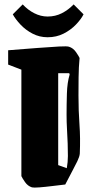

<svg xmlns="http://www.w3.org/2000/svg" viewBox="-20 -838 434 871"><path d="M293 -626Q312 -620 324.5 -602Q337 -584 341 -575Q337 -533 336.5 -486.5Q336 -440 336 -405Q336 -335 340.5 -273.5Q345 -212 342 -141Q341 -128 331 -107Q321 -86 310 -66L276 -1Q249 2 217 6Q185 10 159 12Q133 14 125 12Q106 6 93.5 -12Q81 -30 77 -39V-522L17 -545V-610Q92 -616 151 -620.5Q210 -625 247.5 -627Q285 -629 293 -626ZM244 -89 283 -75Q288 -103 288 -130.5Q288 -158 287 -187Q286 -218 284 -250.5Q282 -283 282 -318Q282 -363 283.5 -413.5Q285 -464 296 -500L294 -506H244ZM196 -669Q159 -669 127.5 -685.5Q96 -702 73 -726.5Q50 -751 38 -773L83 -818Q106 -793 135.5 -778Q165 -763 196 -763Q231 -763 260.5 -778Q290 -793 314 -818L359 -773Q348 -751 324.5 -726.5Q301 -702 268.5 -685.5Q236 -669 196 -669Z"/></svg>

Font: Grenze Gotisch Black
Style: Regular
Weight: 900
Designer: Renata Polastri
Foundry: Omnibus-Type
Version: Version 1.001